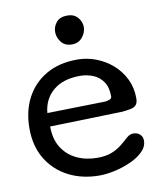

<svg xmlns="http://www.w3.org/2000/svg" viewBox="-89 -878 816 963"><g transform="rotate(-10 318.5 -397.0)"><path d="M341.3 12.2Q252 12.2 182.6 -23.7Q113.3 -59.6 73.7 -125.2Q34.2 -190.9 34.2 -280.8Q34.2 -369.6 70.1 -437Q106 -504.4 172.1 -542.2Q238.3 -580.1 329.6 -580.1Q378.9 -580.1 425 -562.5Q471.2 -544.9 508.1 -512.7Q544.9 -480.5 566.7 -436Q588.4 -391.6 588.4 -337.9Q588.4 -313.5 578.1 -303Q567.9 -292.5 549.8 -289.1Q531.7 -285.6 508.3 -283.2L138.2 -272.9Q138.2 -209 165.5 -165.3Q192.9 -121.6 239.7 -99.4Q286.6 -77.1 345.2 -77.1Q386.7 -77.1 415.5 -87.9Q444.3 -98.6 466.6 -116Q488.8 -133.3 510.3 -153.3Q525.4 -166 542.5 -166Q562.5 -166 575.9 -154.1Q589.4 -142.1 589.4 -122.1Q589.4 -90.8 563.7 -65.9Q538.1 -41 499 -23.7Q460 -6.3 417.5 2.9Q375 12.2 341.3 12.2ZM136.2 -341.8 429.7 -348.1Q443.4 -349.1 454.6 -353.5Q465.8 -357.9 465.8 -369.1Q465.8 -416 446 -444.1Q426.3 -472.2 395 -484.6Q363.8 -497.1 329.6 -497.1Q243.2 -497.1 192.9 -454.8Q142.6 -412.6 136.2 -341.8ZM318.4 -659.2Q282.7 -659.2 263.9 -683.1Q245.1 -707 245.1 -735.4Q245.1 -762.2 263.2 -784.2Q281.2 -806.2 319.3 -806.2Q353 -806.2 372.1 -784.4Q391.1 -762.7 391.1 -735.4Q391.1 -707 371.1 -683.1Q351.1 -659.2 318.4 -659.2Z"/></g></svg>

Font: Cutive
Style: Regular
Weight: 400
Version: Version 1.100; ttfautohint (v1.8.4.7-5d5b)